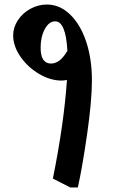

<svg xmlns="http://www.w3.org/2000/svg" viewBox="-20 -816 579 846"><path d="M385 -462Q385 -372 364 -226Q343 -80 323 10H290L213 -29Q262 -272 275 -464Q264 -461 251 -461Q202 -461 152 -490.5Q102 -520 70 -566.5Q38 -613 38 -660Q38 -695 58.5 -726.5Q79 -758 113.5 -777Q148 -796 186 -796H187Q243 -796 288.5 -752.5Q334 -709 359.5 -633Q385 -557 385 -462ZM277 -592Q270 -722 223 -722Q196 -722 177.5 -688Q159 -654 159 -606Q159 -536 205 -536Q224 -536 241.5 -549Q259 -562 277 -592Z"/></svg>

Font: Inknut Antiqua Light
Style: Regular
Weight: 300
Designer: Claus Eggers Sørensen
Foundry: Claus Eggers Sørensen
Version: Version 1.003; ttfautohint (v1.8.2) -l 8 -r 50 -G 200 -x 14 